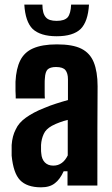

<svg xmlns="http://www.w3.org/2000/svg" viewBox="-20 -801 483 829"><path d="M157.2 7.8C182.6 7.8 202.1 2 216.8 -9.8C231.4 -20.5 244.1 -38.1 254.9 -61.5H271.5V0H400.4C400.4 -190.4 400.4 -334 401.4 -428.7C401.4 -470.7 395.5 -505.9 384.8 -532.2C374 -558.6 356.4 -578.1 331.1 -590.8C305.7 -603.5 270.5 -609.4 225.6 -609.4C182.6 -609.4 148.4 -603.5 122.1 -591.8C97.7 -581.1 79.1 -563.5 67.4 -540C55.7 -516.6 48.8 -486.3 46.9 -448.2V-408.2C47.9 -392.6 47.9 -381.8 47.9 -376H173.8C172.9 -382.8 172.9 -391.6 172.9 -403.3V-437.5C172.9 -448.2 172.9 -457 173.8 -462.9C174.8 -481.4 178.7 -494.1 185.5 -501C192.4 -507.8 205.1 -511.7 221.7 -511.7C242.2 -511.7 255.9 -506.8 262.7 -498C269.5 -489.3 273.4 -476.6 273.4 -459V-369.1C254.9 -364.3 238.3 -358.4 221.7 -353.5C205.1 -348.6 188.5 -341.8 171.9 -335C138.7 -322.3 112.3 -307.6 91.8 -293C71.3 -278.3 56.6 -261.7 47.9 -242.2C38.1 -223.6 32.2 -201.2 30.3 -174.8V-151.4V-128.9C35.2 -79.1 46.9 -43.9 66.4 -23.4C85.9 -2.9 116.2 7.8 157.2 7.8ZM210 -85.9C194.3 -85.9 182.6 -90.8 173.8 -99.6C165 -108.4 159.2 -122.1 158.2 -138.7C157.2 -144.5 157.2 -150.4 157.2 -156.2V-174.8C158.2 -192.4 162.1 -208 168.9 -222.7C174.8 -236.3 186.5 -248 204.1 -257.8C214.8 -263.7 226.6 -268.6 237.3 -272.5C249 -277.3 260.7 -280.3 272.5 -283.2V-129.9C265.6 -116.2 257.8 -105.5 247.1 -97.7C236.3 -89.8 224.6 -85.9 210 -85.9ZM224.6 -644.5C272.5 -644.5 306.6 -655.3 328.1 -675.8C349.6 -697.3 361.3 -732.4 364.3 -781.2H287.1C286.1 -755.9 281.2 -737.3 272.5 -726.6C262.7 -715.8 247.1 -710.9 224.6 -710.9C202.1 -710.9 186.5 -715.8 177.7 -726.6C168 -737.3 163.1 -755.9 163.1 -781.2H85C87.9 -732.4 99.6 -697.3 121.1 -675.8C143.6 -655.3 177.7 -644.5 224.6 -644.5Z"/></svg>

Font: Yellow Ladder Regular
Style: Regular
Weight: 400
Designer: Zima Creative
Version: Version 2.002